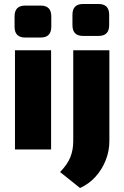

<svg xmlns="http://www.w3.org/2000/svg" viewBox="-20 -749 622 962"><path d="M236 -497V0H55V-497ZM184 -721Q237 -721 237 -667V-615Q237 -561 184 -561H106Q53 -561 53 -615V-667Q53 -721 106 -721ZM528 -497V-42Q528 7 510 53Q492 99 459.5 135.5Q427 172 381 193L281 113Q318 75 332.5 38.5Q347 2 347 -42V-497ZM474 -729Q527 -729 527 -675V-623Q527 -569 474 -569H396Q343 -569 343 -623V-675Q343 -729 396 -729Z"/></svg>

Font: Exo 2 ExtraBold
Style: Regular
Weight: 800
Designer: Natanael Gama
Foundry: Natanael Gama
Version: Version 2.010